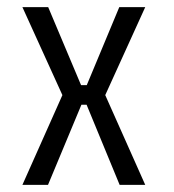

<svg xmlns="http://www.w3.org/2000/svg" viewBox="-20 -520 490 540"><path d="M388.5 -500 276 -252.5 388.5 0H316.5L223.5 -225.5H209L115 0H43L155.5 -252.5L43 -500H115.5L208 -280.5H224L315.5 -500Z"/></svg>

Font: League Mono Condensed Light
Style: Regular
Weight: 300
Width: 1
Designer: Tyler Finck
Foundry: The League of Moveable Type / Tyler Finck
Version: Version 2.210